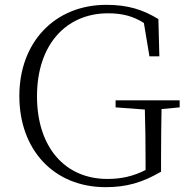

<svg xmlns="http://www.w3.org/2000/svg" viewBox="-20 -759 774 794"><path d="M458 -315 579 -306C581 -238 582 -170 582 -101V-56C531 -30 482 -19 424 -19C248 -19 133 -151 133 -361C133 -574 253 -704 427 -704C486 -704 531 -692 575 -664L598 -526H639L635 -680C573 -718 511 -739 420 -739C207 -739 60 -585 60 -362C60 -139 203 15 417 15C503 15 569 -4 646 -49V-101C646 -180 647 -246 648 -308L723 -315V-344H458Z"/></svg>

Font: Noto Serif CJK SC ExtraLight
Style: Regular
Weight: 200
Designer: Ryoko NISHIZUKA 西塚涼子 (kana & ideographs); Frank Grießhammer (Latin, Greek & Cyrillic); Wenlong ZHANG 张文龙 (bopomofo); San
Foundry: Adobe
Version: Version 2.001;hotconv 1.1.0;makeotfexe 2.6.0